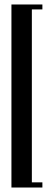

<svg xmlns="http://www.w3.org/2000/svg" viewBox="-20 -785 239 856"><path d="M31 51V-765H169V-743H122V28H169V51Z"/></svg>

Font: Moniqa SemBd Heading
Style: Regular
Weight: 600
Designer: Rajesh Rajput
Foundry: Rajesh Rajput
Version: Version 1.000